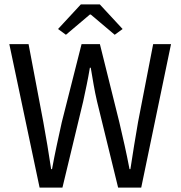

<svg xmlns="http://www.w3.org/2000/svg" viewBox="-20 -858 826 878"><path d="M161.1 0 22.6 -656.3H110.6L178.2 -299.3Q187.8 -246.5 196.7 -193.4Q205.6 -140.3 213.9 -84.5H217.9Q228.1 -140.3 239.5 -193.4Q250.8 -246.5 262.6 -299.3L353 -656.3H436.8L525.6 -299.3Q537.8 -247.1 549.8 -193.7Q561.7 -140.3 572.3 -84.5H576.3Q584.6 -140.3 593.4 -193.4Q602.3 -246.5 611.2 -299.3L680.4 -656.3H762.1L625.8 0H520.2L423.7 -394.3Q414.7 -433.3 408.4 -469.5Q402.2 -505.7 395 -548.4H391Q383.9 -505.7 376.3 -469.5Q368.8 -433.3 360.4 -394.3L265.5 0ZM281.5 -699 245.4 -725.3 349.6 -837.8H436.5L540.7 -725.3L504.6 -699L395 -791.6H391Z"/></svg>

Font: Source Sans Variable
Style: Regular
Weight: 200
Designer: Paul D. Hunt
Foundry: Adobe Systems Incorporated
Version: Version 3.006;hotconv 1.0.111;makeotfexe 2.5.65597